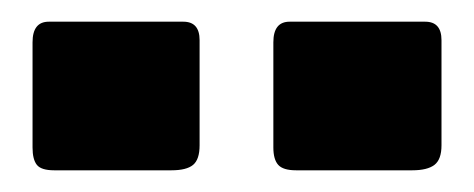

<svg xmlns="http://www.w3.org/2000/svg" viewBox="-20 -762 437 177"><path d="M164 -725V-628Q164 -615 158 -610Q152 -605 138 -605H30Q18 -605 14 -610Q10 -615 10 -626V-723Q10 -742 25 -742H149Q164 -742 164 -725ZM387 -725V-628Q387 -615 380.5 -610Q374 -605 360 -605H253Q241 -605 236.5 -610Q232 -615 232 -626V-723Q232 -742 247 -742H372Q387 -742 387 -725Z"/></svg>

Font: Libre Franklin Thin ExtraBold
Style: Regular
Weight: 800
Version: Version 3.000